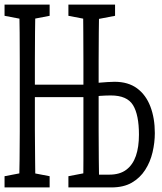

<svg xmlns="http://www.w3.org/2000/svg" viewBox="-40 -757 712 844"><path d="M-20 66.9V17.6L72.3 0H86.4L178.2 17.6V66.9ZM43.9 66.9Q45.4 5.9 46.1 -55.4Q46.9 -116.7 46.9 -179.7Q46.9 -242.7 46.9 -305.2V-364.3Q46.9 -426.8 46.9 -488.8Q46.9 -550.8 46.4 -613.3Q45.9 -675.8 43.9 -736.8H115.7Q114.7 -676.8 114 -614.7Q113.3 -552.7 113.3 -490.2Q113.3 -427.7 113.3 -364.3V-327.6Q113.3 -254.4 113.3 -188Q113.3 -121.6 114.3 -58.3Q115.2 4.9 115.7 66.9ZM72.3 -669.9 -20 -687.5V-736.8H178.2V-687.5L86.4 -669.9ZM80.1 -330.1V-384.8H359.9V-330.1ZM260.7 66.9V17.6L352.5 0H360.8V66.9ZM325.2 66.9Q326.7 5.9 326.7 -56.6Q326.7 -119.1 326.7 -186.3Q326.7 -253.4 326.7 -327.6V-364.3Q326.7 -426.8 326.7 -488.8Q326.7 -550.8 326.2 -613.3Q325.7 -675.8 325.2 -736.8H396Q395 -676.8 394.3 -614.7Q393.6 -552.7 393.6 -490.2Q393.6 -427.7 393.6 -365.2V-305.2Q393.6 -244.1 393.6 -181.6Q393.6 -119.1 394.3 -57.1Q395 4.9 396 66.9ZM352.5 -669.9 260.7 -687.5V-736.8H465.8V-687.5L374 -669.9ZM360.8 66.9V10.7H440.9Q486.8 10.7 515.4 -11Q543.9 -32.7 557.4 -71.8Q570.8 -110.8 570.8 -165Q570.8 -252.4 544.7 -294.9Q518.6 -337.4 447.3 -337.4Q427.2 -337.4 401.1 -335.7Q375 -334 360.8 -329.1V-389.2Q375 -391.6 393.8 -393.3Q412.6 -395 431.6 -396.2Q450.7 -397.5 463.4 -397.5Q523.4 -397.5 562.5 -368.7Q601.6 -339.8 621.1 -288.6Q640.6 -237.3 640.6 -171.9Q640.6 -130.4 630.6 -87.6Q620.6 -44.9 598.1 -10Q575.7 24.9 539.6 45.9Q503.4 66.9 449.2 66.9Z"/></svg>

Font: Scarab Serif
Style: Condensed
Weight: 400
Designer: John Roberts
Foundry: Scarab
Version: 1.0